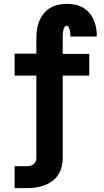

<svg xmlns="http://www.w3.org/2000/svg" viewBox="-20 -763 540 998"><path d="M56 215V101H118Q127 101 136.5 99Q146 97 153.5 91.5Q161 86 165 77Q169 68 169 58V-370H56V-484H169V-563Q169 -586 172 -608.5Q175 -631 183.5 -652Q192 -673 206 -691Q220 -709 239.5 -721Q259 -733 281.5 -738Q304 -743 327 -743Q348 -743 369 -739Q390 -735 408.5 -725Q427 -715 441.5 -699Q456 -683 465 -664Q474 -645 478.5 -624.5Q483 -604 483 -582Q483 -580 483 -577.5Q483 -575 482 -573H346V-576Q346 -581 345.5 -586Q345 -591 344.5 -596Q344 -601 343 -606Q342 -611 340 -616Q338 -621 335 -625Q332 -629 327 -629Q320 -629 316.5 -623.5Q313 -618 311 -612Q309 -606 308 -600Q307 -594 306.5 -588Q306 -582 306 -575.5Q306 -569 306 -563V-483H444V-370H306V58Q306 81 300.5 104Q295 127 282 146.5Q269 166 250 179.5Q231 193 209 201Q187 209 164 212Q141 215 118 215Z"/></svg>

Font: Iosevka Curly Heavy
Style: Regular
Weight: 900
Monospace: yes
Designer: Belleve Invis
Foundry: Belleve Invis
Version: Version 22.1.2; ttfautohint (v1.8.4)